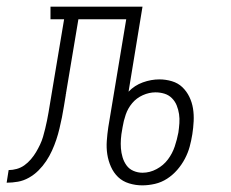

<svg xmlns="http://www.w3.org/2000/svg" viewBox="-76 -550 696 578"><path d="M352 8Q332 8 312.5 2Q293 -4 279.5 -17Q266 -30 258 -48Q250 -66 247 -85.5Q244 -105 245.5 -126Q247 -147 250 -167L304 -492H160L124 -277Q124 -277 124 -276.5Q124 -276 124 -276L123 -272Q123 -272 123 -271Q123 -270 123 -269L122 -266Q122 -266 122 -265.5Q122 -265 122 -264Q119 -247 116.5 -230.5Q114 -214 110.5 -197Q107 -180 103 -163Q99 -146 93.5 -129.5Q88 -113 80.5 -96.5Q73 -80 63 -65Q53 -50 40 -37Q27 -24 11 -15Q-5 -6 -22 -3Q-39 0 -56 0L-50 -38Q-38 -38 -25.5 -41.5Q-13 -45 -2.5 -52.5Q8 -60 17 -70.5Q26 -81 32.5 -92Q39 -103 44.5 -114.5Q50 -126 53.5 -138Q57 -150 60 -162.5Q63 -175 65.5 -187Q68 -199 70 -211Q72 -223 74 -235Q76 -247 78 -259Q80 -271 82 -283L117 -492H76V-530H353L311 -274Q329 -293 354 -302Q379 -311 404 -311Q423 -311 441.5 -305.5Q460 -300 473 -287.5Q486 -275 494 -258.5Q502 -242 505 -223.5Q508 -205 507 -185Q506 -165 503 -146Q500 -127 495 -108.5Q490 -90 480.5 -72Q471 -54 457.5 -38.5Q444 -23 427 -12Q410 -1 390.5 3.5Q371 8 352 8ZM353 -30Q375 -30 395.5 -41Q416 -52 429.5 -70Q443 -88 450 -109Q457 -130 461 -151Q463 -165 464 -179Q465 -193 463 -206.5Q461 -220 456 -232.5Q451 -245 441.5 -254.5Q432 -264 419 -268Q406 -272 392 -272Q373 -272 354 -263.5Q335 -255 322 -239.5Q309 -224 302.5 -205Q296 -186 293 -167L292 -161Q289 -146 288 -131.5Q287 -117 288 -103.5Q289 -90 293 -76.5Q297 -63 305 -52Q313 -41 326 -35.5Q339 -30 353 -30Z"/></svg>

Font: Iosevka Curly Slab XLtEx
Style: Italic
Weight: 200
Width: 7
Italic angle: -9°
Monospace: yes
Designer: Belleve Invis
Foundry: Belleve Invis
Version: Version 11.1.0; ttfautohint (v1.8.3)